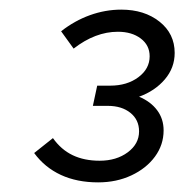

<svg xmlns="http://www.w3.org/2000/svg" viewBox="-20 -724 383 399"><path d="M184 -345Q140 -345 106.5 -360.5Q73 -376 51 -406L90 -437Q107 -413 131 -401.5Q155 -390 187 -390Q222 -390 245.5 -407.5Q269 -425 269 -451Q269 -475 251 -489.5Q233 -504 204 -504H173L182 -546H209Q244 -546 267.5 -563.5Q291 -581 291 -607Q291 -630 272.5 -644Q254 -658 225 -658Q178 -658 133 -623L107 -659Q135 -681 167 -692.5Q199 -704 232 -704Q280 -704 311.5 -679Q343 -654 343 -614Q343 -583 322.5 -559Q302 -535 269 -523Q293 -513 306.5 -495Q320 -477 320 -453Q320 -423 302 -398.5Q284 -374 253 -359.5Q222 -345 184 -345Z"/></svg>

Font: Red Hat Display VF
Style: Italic
Weight: 300
Italic angle: -12°
Designer: Pentagram, MCKL
Foundry: Pentagram, MCKL
Version: Version 1.023